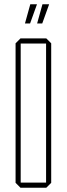

<svg xmlns="http://www.w3.org/2000/svg" viewBox="-20 -880 313 900"><path d="M77 -676V-700H197L220 -677V-676ZM76 0 53 -23V-24H196V0ZM53 -24V-677L76 -700H77V-24ZM196 0V-676H220V-23L197 0ZM154 -770 179 -860H210V-859L178 -770ZM97 -770 122 -860H153V-859L121 -770Z"/></svg>

Font: Foldit Thin
Style: Regular
Weight: 100
Designer: Sophia Tai
Foundry: Sophia Tai
Version: Version 1.003